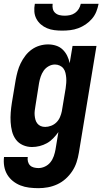

<svg xmlns="http://www.w3.org/2000/svg" viewBox="-32 -760 552 1003"><path d="M169 223Q144 223 120 220Q96 217 74.5 208.5Q53 200 35 185.5Q17 171 5.5 151.5Q-6 132 -10 108.5Q-14 85 -11 60H113Q111 72 114 84Q117 96 125 104Q133 112 145 115Q157 118 169 118Q186 118 203 110Q220 102 231.5 87.5Q243 73 249 55.5Q255 38 258 21L273 -70Q261 -53 246 -37.5Q231 -22 213 -12Q195 -2 175 3Q155 8 135 8Q110 8 87.5 -2Q65 -12 51 -31Q37 -50 31 -73.5Q25 -97 23.5 -122Q22 -147 24 -172.5Q26 -198 30 -223L50 -343Q54 -365 60 -387Q66 -409 76 -429.5Q86 -450 100.5 -469Q115 -488 134 -501.5Q153 -515 175 -521.5Q197 -528 219 -528Q241 -528 261 -521.5Q281 -515 295.5 -501Q310 -487 319 -468.5Q328 -450 332 -430L347 -520H472L380 38Q376 63 368 87.5Q360 112 345.5 134Q331 156 311 174Q291 192 267 203Q243 214 218 218.5Q193 223 169 223ZM204 -97Q219 -97 235 -103Q251 -109 263 -121Q275 -133 281.5 -148.5Q288 -164 291 -179L311 -299Q313 -313 314 -326.5Q315 -340 314 -353Q313 -366 310 -379Q307 -392 299.5 -402Q292 -412 280 -417.5Q268 -423 255 -423Q238 -423 222 -414Q206 -405 196 -390.5Q186 -376 180.5 -359.5Q175 -343 172 -326L153 -206Q151 -194 149.5 -182Q148 -170 149 -158Q150 -146 153 -135Q156 -124 163 -115Q170 -106 180.5 -101.5Q191 -97 204 -97ZM293 -600Q272 -600 252 -602.5Q232 -605 214 -612.5Q196 -620 181.5 -632.5Q167 -645 158 -662Q149 -679 147.5 -699Q146 -719 150 -740H243Q241 -726 244 -713.5Q247 -701 256.5 -692.5Q266 -684 279 -681Q292 -678 306 -678Q320 -678 334 -681Q348 -684 360 -692.5Q372 -701 379.5 -713.5Q387 -726 390 -740H483Q479 -719 471 -699Q463 -679 448.5 -662Q434 -645 415.5 -632.5Q397 -620 376.5 -612.5Q356 -605 335 -602.5Q314 -600 293 -600Z"/></svg>

Font: Iosevka SS04 Extrabold Oblique
Style: Regular
Weight: 800
Italic angle: -9°
Monospace: yes
Designer: Belleve Invis
Foundry: Belleve Invis
Version: Version 19.0.0; ttfautohint (v1.8.4)